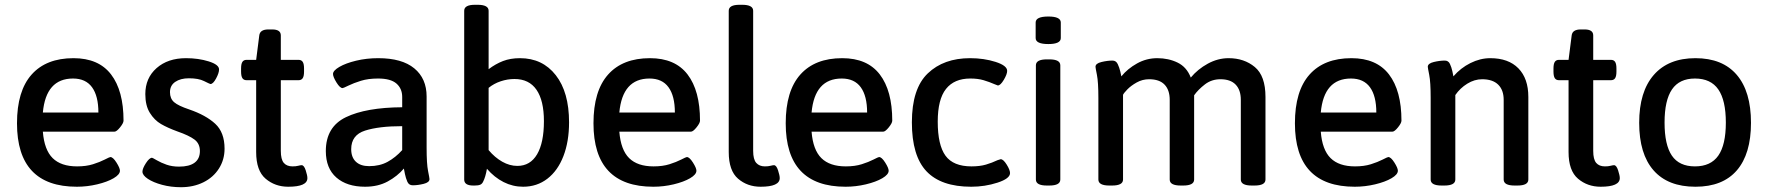

<svg xmlns="http://www.w3.org/2000/svg" viewBox="-20 -773 7385 802"><path d="M51 -258Q51 -393 112 -461.5Q173 -530 287 -530Q392 -530 444 -462Q496 -394 496 -269Q496 -259 481.5 -241Q467 -223 458 -223H159Q165 -147 200 -112.5Q235 -78 302 -78Q340 -78 368.5 -87Q397 -96 417.5 -106.5Q438 -117 441 -117Q452 -117 466.5 -94Q481 -71 481 -60Q481 -44 454.5 -28.5Q428 -13 386 -3Q344 7 301 7Q51 7 51 -258ZM391 -303Q391 -372 364.5 -408.5Q338 -445 285 -445Q172 -445 159 -303Z M575 -56Q575 -69 589.5 -91.5Q604 -114 615 -114Q617 -114 635 -103.5Q653 -93 676 -85Q699 -77 728 -77Q771 -77 793 -93.5Q815 -110 815 -142Q815 -173 792.5 -190Q770 -207 721 -224Q680 -239 652.5 -255Q625 -271 606 -301.5Q587 -332 587 -380Q587 -447 634 -488.5Q681 -530 757 -530Q809 -530 852 -516.5Q895 -503 895 -483Q895 -468 882.5 -445Q870 -422 859 -422Q855 -423 832 -434.5Q809 -446 769 -446Q734 -446 712 -431Q690 -416 690 -388Q690 -361 707.5 -346Q725 -331 770 -316Q840 -292 879 -256Q918 -220 918 -152Q918 -106 894.5 -69Q871 -32 829.5 -11.5Q788 9 736 9Q694 9 657 -1Q620 -11 597.5 -26Q575 -41 575 -56Z M1050 -138V-438H1010Q998 -438 992.5 -446.5Q987 -455 987 -474V-487Q987 -506 992.5 -514.5Q998 -523 1010 -523H1050L1063 -625Q1066 -650 1101 -650H1117Q1153 -650 1153 -625V-523H1227Q1239 -523 1244.5 -514.5Q1250 -506 1250 -487V-474Q1250 -455 1244.5 -446.5Q1239 -438 1227 -438H1153V-143Q1153 -107 1165.5 -92.5Q1178 -78 1202 -78Q1216 -78 1225.5 -80.5Q1235 -83 1240 -83Q1250 -83 1257 -61.5Q1264 -40 1264 -29Q1264 7 1184 7Q1129 7 1089.5 -26.5Q1050 -60 1050 -138Z M1341 -142Q1341 -243 1425 -283.5Q1509 -324 1660 -325V-368Q1660 -403 1636 -424Q1612 -445 1559 -445Q1518 -445 1487.5 -435.5Q1457 -426 1435.5 -415.5Q1414 -405 1411 -405Q1400 -405 1385.5 -428.5Q1371 -452 1371 -464Q1371 -478 1397.5 -493.5Q1424 -509 1467.5 -519.5Q1511 -530 1560 -530Q1659 -530 1710.5 -487.5Q1762 -445 1762 -370V-156Q1762 -89 1768 -59Q1774 -29 1774 -25Q1774 -11 1749.5 -5Q1725 1 1704 1Q1688 1 1681.5 -14Q1675 -29 1671.5 -46Q1668 -63 1667 -69Q1640 -37 1599.5 -15Q1559 7 1505 7Q1429 7 1385 -31.5Q1341 -70 1341 -142ZM1660 -146V-246Q1563 -246 1505 -227.5Q1447 -209 1447 -150Q1447 -116 1466.5 -97.5Q1486 -79 1522 -79Q1566 -79 1599 -97Q1632 -115 1660 -146Z M2014 -68Q2008 -33 1998 -14Q1994 -5 1986 -1.5Q1978 2 1963 2H1957Q1919 2 1919 -23V-728Q1919 -753 1964 -753H1975Q2021 -753 2021 -728V-484Q2050 -506 2081 -518Q2112 -530 2152 -530Q2246 -530 2301.5 -459Q2357 -388 2357 -262Q2357 -182 2333.5 -121Q2310 -60 2266.5 -26.5Q2223 7 2165 7Q2122 7 2083.5 -12.5Q2045 -32 2014 -68ZM2252 -267Q2252 -353 2221 -398Q2190 -443 2129 -443Q2100 -443 2071.5 -433.5Q2043 -424 2021 -406V-146Q2047 -115 2078 -97.5Q2109 -80 2141 -80Q2195 -80 2223.5 -128.5Q2252 -177 2252 -267Z M2459 -258Q2459 -393 2520 -461.5Q2581 -530 2695 -530Q2800 -530 2852 -462Q2904 -394 2904 -269Q2904 -259 2889.5 -241Q2875 -223 2866 -223H2567Q2573 -147 2608 -112.5Q2643 -78 2710 -78Q2748 -78 2776.5 -87Q2805 -96 2825.5 -106.5Q2846 -117 2849 -117Q2860 -117 2874.5 -94Q2889 -71 2889 -60Q2889 -44 2862.5 -28.5Q2836 -13 2794 -3Q2752 7 2709 7Q2459 7 2459 -258ZM2799 -303Q2799 -372 2772.5 -408.5Q2746 -445 2693 -445Q2580 -445 2567 -303Z M3024 -138V-728Q3024 -753 3069 -753H3080Q3126 -753 3126 -728V-143Q3126 -107 3139 -92.5Q3152 -78 3175 -78Q3189 -78 3198.5 -80.5Q3208 -83 3213 -83Q3223 -83 3230 -61.5Q3237 -40 3237 -29Q3237 7 3157 7Q3102 7 3063 -26.5Q3024 -60 3024 -138Z M3262 -258Q3262 -393 3323 -461.5Q3384 -530 3498 -530Q3603 -530 3655 -462Q3707 -394 3707 -269Q3707 -259 3692.5 -241Q3678 -223 3669 -223H3370Q3376 -147 3411 -112.5Q3446 -78 3513 -78Q3551 -78 3579.5 -87Q3608 -96 3628.5 -106.5Q3649 -117 3652 -117Q3663 -117 3677.5 -94Q3692 -71 3692 -60Q3692 -44 3665.5 -28.5Q3639 -13 3597 -3Q3555 7 3512 7Q3262 7 3262 -258ZM3602 -303Q3602 -372 3575.5 -408.5Q3549 -445 3496 -445Q3383 -445 3370 -303Z M3789 -262Q3789 -403 3855.5 -466.5Q3922 -530 4032 -530Q4090 -530 4138.5 -514.5Q4187 -499 4187 -477Q4187 -463 4173 -439.5Q4159 -416 4148 -416Q4147 -416 4135 -421Q4112 -431 4088.5 -438Q4065 -445 4033 -445Q3966 -445 3931.5 -401.5Q3897 -358 3897 -265Q3897 -167 3929.5 -122.5Q3962 -78 4038 -78Q4073 -78 4098.5 -85.5Q4124 -93 4147 -104Q4159 -108 4160 -108Q4171 -108 4185 -85.5Q4199 -63 4199 -50Q4199 -27 4146.5 -10Q4094 7 4037 7Q3911 7 3850 -57.5Q3789 -122 3789 -262Z M4307 -23V-500Q4307 -525 4353 -525H4363Q4409 -525 4409 -500V-23Q4409 2 4363 2H4353Q4307 2 4307 -23ZM4306 -614V-679Q4306 -704 4359 -704Q4411 -704 4411 -679V-614Q4411 -589 4359 -589Q4306 -589 4306 -614Z M5266 -368V-23Q5266 2 5220 2H5209Q5163 2 5163 -23V-356Q5163 -397 5141.5 -419.5Q5120 -442 5078 -442Q5041 -442 5013 -420.5Q4985 -399 4968 -375V-366V-23Q4968 2 4922 2H4912Q4866 2 4866 -23V-356Q4866 -397 4844.5 -419.5Q4823 -442 4780 -442Q4752 -442 4728 -428.5Q4704 -415 4689 -399.5Q4674 -384 4671 -377V-23Q4671 2 4625 2H4614Q4568 2 4568 -23V-364Q4568 -430 4562 -460Q4556 -490 4556 -494Q4556 -508 4581 -514Q4606 -520 4627 -520Q4642 -520 4649 -505Q4656 -490 4659.5 -474.5Q4663 -459 4664 -454Q4690 -486 4729.5 -508Q4769 -530 4814 -530Q4861 -530 4899 -511.5Q4937 -493 4954 -449Q4983 -484 5025 -507Q5067 -530 5112 -530Q5177 -530 5221.5 -493Q5266 -456 5266 -368Z M5389 -258Q5389 -393 5450 -461.5Q5511 -530 5625 -530Q5730 -530 5782 -462Q5834 -394 5834 -269Q5834 -259 5819.5 -241Q5805 -223 5796 -223H5497Q5503 -147 5538 -112.5Q5573 -78 5640 -78Q5678 -78 5706.5 -87Q5735 -96 5755.5 -106.5Q5776 -117 5779 -117Q5790 -117 5804.5 -94Q5819 -71 5819 -60Q5819 -44 5792.5 -28.5Q5766 -13 5724 -3Q5682 7 5639 7Q5389 7 5389 -258ZM5729 -303Q5729 -372 5702.5 -408.5Q5676 -445 5623 -445Q5510 -445 5497 -303Z M5956 -23V-364Q5956 -430 5950 -460Q5944 -490 5944 -494Q5944 -508 5969 -514Q5994 -520 6015 -520Q6030 -520 6036.5 -506Q6043 -492 6046.5 -476Q6050 -460 6051 -454Q6081 -489 6122 -509.5Q6163 -530 6205 -530Q6281 -530 6322.5 -487.5Q6364 -445 6364 -368V-23Q6364 2 6318 2H6307Q6261 2 6261 -23V-356Q6261 -397 6238 -419.5Q6215 -442 6171 -442Q6139 -442 6109 -423.5Q6079 -405 6059 -376V-23Q6059 2 6013 2H6002Q5956 2 5956 -23Z M6532 -138V-438H6492Q6480 -438 6474.5 -446.5Q6469 -455 6469 -474V-487Q6469 -506 6474.5 -514.5Q6480 -523 6492 -523H6532L6545 -625Q6548 -650 6583 -650H6599Q6635 -650 6635 -625V-523H6709Q6721 -523 6726.5 -514.5Q6732 -506 6732 -487V-474Q6732 -455 6726.5 -446.5Q6721 -438 6709 -438H6635V-143Q6635 -107 6647.5 -92.5Q6660 -78 6684 -78Q6698 -78 6707.5 -80.5Q6717 -83 6722 -83Q6732 -83 6739 -61.5Q6746 -40 6746 -29Q6746 7 6666 7Q6611 7 6571.5 -26.5Q6532 -60 6532 -138Z M6827 -260Q6827 -390 6888 -460Q6949 -530 7062 -530Q7175 -530 7234.5 -460.5Q7294 -391 7294 -260Q7294 -130 7235 -61.5Q7176 7 7062 7Q6947 7 6887 -61.5Q6827 -130 6827 -260ZM7189 -261Q7189 -354 7157.5 -399.5Q7126 -445 7060 -445Q6995 -445 6964 -399.5Q6933 -354 6933 -261Q6933 -168 6963.5 -123Q6994 -78 7060 -78Q7126 -78 7157.5 -123Q7189 -168 7189 -261Z"/></svg>

Font: Asap-Medium
Style: Regular
Weight: 500
Designer: Pablo Cosgaya
Foundry: Omnibus-Type
Version: Version 2.000; ttfautohint (v1.8)